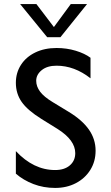

<svg xmlns="http://www.w3.org/2000/svg" viewBox="-20 -914 548 944"><path d="M158 -517Q158 -489 177 -463.5Q196 -438 239 -412L318 -364Q384 -324 417 -277Q450 -230 450 -173Q450 -120 424 -78.5Q398 -37 353 -13.5Q308 10 251 10Q194 10 144.5 -9Q95 -28 58 -60V-171Q145 -78 251 -78Q297 -78 323.5 -101Q350 -124 350 -161Q350 -225 263 -280L184 -329Q115 -372 86.5 -413Q58 -454 58 -507Q58 -556 83 -595Q108 -634 153.5 -656Q199 -678 258 -678Q308 -678 352.5 -664.5Q397 -651 425 -630V-529Q346 -591 258 -591Q212 -591 185 -569Q158 -547 158 -517ZM212 -731 79 -894H159L245 -781L328 -894H408L277 -731Z"/></svg>

Font: Madhuban
Style: Regular
Weight: 400
Designer: jaikishan Patel
Foundry: MagicType
Version: Version 1.000